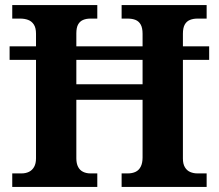

<svg xmlns="http://www.w3.org/2000/svg" viewBox="-20 -734 859 754"><path d="M28.1 0V-53H64.3Q81 -53 93.7 -59.2Q106.4 -65.3 113.9 -78.5Q121.4 -91.7 121.4 -112.3V-499H17.7V-552.1H121.4V-601.7Q121.4 -624.7 112.8 -637.8Q104.2 -650.8 90.3 -655.9Q76.5 -661 59.1 -661H28.1V-714H362.1V-661H335.1Q318.9 -661 306.3 -655.7Q293.7 -650.4 286.8 -638Q279.8 -625.6 279.8 -602.9V-552.1H539.9V-601.2Q539.9 -624.5 532.6 -637.4Q525.4 -650.4 512.4 -655.7Q499.4 -661 481.1 -661H457.6V-714H791.5V-661H755.3Q739.1 -661 725.9 -655.7Q712.7 -650.4 705.5 -637.4Q698.3 -624.5 698.3 -601.2V-552.1H801.4V-499H698.3V-111.3Q698.3 -90.4 706 -77.4Q713.7 -64.3 726.7 -58.7Q739.7 -53 755.3 -53H791.5V0H457.6V-53H481.6Q499.4 -53 512.4 -59.2Q525.4 -65.3 532.6 -79.4Q539.9 -93.4 539.9 -115.7V-342.2H279.8V-112.3Q279.8 -91.7 286.8 -78.5Q293.7 -65.3 306.3 -59.2Q318.9 -53 335.1 -53H362.1V0ZM279.8 -403.2H539.9V-499H279.8Z"/></svg>

Font: Noto Serif Khmer
Style: Regular
Weight: 400
Designer: Danh Hong and the Monotype Design Team
Foundry: Monotype Imaging Inc.
Version: Version 2.003